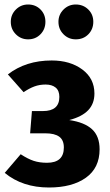

<svg xmlns="http://www.w3.org/2000/svg" viewBox="-20 -817 489 854"><path d="M400 -401Q400 -356 372.5 -327Q345 -298 288 -283Q356 -273 389.5 -242Q423 -211 423 -153Q423 -70 362 -26.5Q301 17 198 17Q80 17 1 -48L72 -131Q104 -110 130 -101.5Q156 -93 189 -93Q264 -93 264 -161Q264 -194 243.5 -209Q223 -224 182 -224H114L122 -323H171Q244 -323 244 -386Q244 -414 227.5 -427.5Q211 -441 183 -441Q156 -441 133 -432.5Q110 -424 85 -407L15 -486Q95 -548 210 -548Q292 -548 346 -508Q400 -468 400 -401ZM182 -720Q182 -687 160 -664.5Q138 -642 105 -642Q73 -642 50.5 -664.5Q28 -687 28 -720Q28 -752 50.5 -774.5Q73 -797 105 -797Q138 -797 160 -775Q182 -753 182 -720ZM395 -720Q395 -687 373 -664.5Q351 -642 317 -642Q285 -642 262.5 -664.5Q240 -687 240 -720Q240 -752 262.5 -774.5Q285 -797 317 -797Q350 -797 372.5 -775Q395 -753 395 -720Z"/></svg>

Font: Fira Sans Condensed
Style: Bold
Weight: 700
Width: 3
Designer: bBox Type GmbH & Carrois Corporate GbR & Edenspiekermann AG
Foundry: bBox Type GmbH & Carrois Corporate GbR & Edenspiekermann AG
Version: Version 4.301